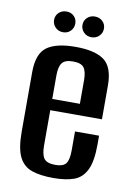

<svg xmlns="http://www.w3.org/2000/svg" viewBox="-76 -681 510 739"><g transform="rotate(10 179.0 -312.0)"><path d="M185 8Q134 8 100.5 -3.5Q67 -15 50.5 -48Q34 -81 34 -147V-379Q34 -451 70 -477.5Q106 -504 182 -504Q258 -504 294 -477.5Q330 -451 330 -379V-247H128V-110Q128 -73 139.5 -58Q151 -43 184 -43Q214 -43 225 -57.5Q236 -72 236 -110V-183H330V-148Q330 -83 313.5 -49Q297 -15 265 -3.5Q233 8 185 8ZM128 -291H236V-383Q236 -417 225 -432Q214 -447 182 -447Q151 -447 139.5 -432Q128 -417 128 -383ZM124 -551Q106 -551 94 -563Q82 -575 82 -592Q82 -609 94 -620.5Q106 -632 124 -632Q142 -632 153.5 -620.5Q165 -609 165 -592Q165 -575 153.5 -563Q142 -551 124 -551ZM235 -551Q217 -551 205 -563Q193 -575 193 -592Q193 -609 205 -620.5Q217 -632 235 -632Q253 -632 265 -620.5Q277 -609 277 -592Q277 -575 265 -563Q253 -551 235 -551Z"/></g></svg>

Font: Alumni Sans SemiBold
Style: Regular
Weight: 600
Designer: Robert E. Leuschke
Foundry: Robert E. Leuschke
Version: Version 1.018